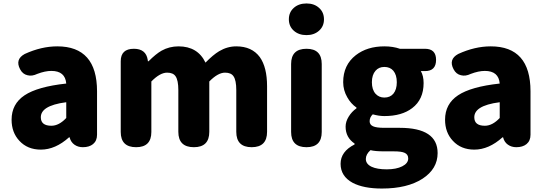

<svg xmlns="http://www.w3.org/2000/svg" viewBox="-20 -851 3152 1110"><path d="M216 14Q139 14 92 -37Q47 -85 47 -159Q47 -250 122 -300Q197 -350 363 -368Q357 -441 277 -441Q241 -441 196 -424Q165 -409 139 -416Q111 -422 96 -451Q66 -508 123 -539Q219 -583 311 -583Q541 -583 541 -323V-161V-72Q541 -37 518 -18Q496 0 459 0Q431 0 410.5 -14.5Q390 -29 383 -55V-57H379Q300 14 216 14ZM277 -124Q321 -124 363 -169V-260Q285 -250 248 -226Q216 -205 216 -173Q216 -124 277 -124Z M767 0Q678 0 678 -88V-284V-497Q678 -569 754 -569Q824 -569 834 -505L835 -497H839Q881 -539 914 -558Q959 -583 1012 -583Q1123 -583 1168 -489Q1212 -534 1247 -555Q1294 -583 1346 -583Q1436 -583 1482 -521Q1524 -462 1524 -352V-89Q1524 0 1435 0Q1346 0 1346 -89V-330Q1346 -387 1330 -410Q1316 -431 1281 -431Q1240 -431 1190 -380V-89Q1190 0 1101 0Q1011 0 1011 -89V-330Q1011 -387 995 -410Q981 -431 946 -431Q905 -431 855 -380V-88Q855 0 767 0Z M1752 0Q1663 0 1663 -88V-481Q1663 -569 1752 -569Q1840 -569 1840 -481V-284V-88Q1840 0 1752 0ZM1752 -648Q1707 -648 1678.5 -673.5Q1650 -699 1650 -739.5Q1650 -780 1678.5 -805.5Q1707 -831 1752 -831Q1797 -831 1825 -805Q1853 -780 1853 -739Q1853 -699 1824.5 -673.5Q1796 -648 1752 -648Z M2188 239Q2082 239 2019 206Q1949 168 1949 96Q1949 25 2030 -16V-21Q1978 -56 1978 -119Q1978 -148 1996 -177Q2013 -205 2041 -225V-229Q2008 -252 1988 -288Q1964 -329 1964 -376Q1964 -475 2037 -532Q2103 -583 2202 -583Q2252 -583 2292 -569H2396H2437Q2501 -569 2501 -505Q2501 -440 2437 -440H2413Q2429 -412 2429 -371Q2429 -276 2363 -226Q2303 -180 2202 -180Q2171 -180 2135 -190Q2117 -173 2117 -150Q2117 -130 2136.5 -121Q2156 -112 2201 -112H2291Q2510 -112 2510 34Q2510 125 2423 182Q2335 239 2188 239ZM2216 128Q2271 128 2305.5 110.5Q2340 93 2340 65Q2340 41 2318 32Q2300 24 2257 24H2203Q2147 24 2122 17Q2095 41 2095 68Q2095 97 2128 113Q2160 128 2216 128ZM2202 -287Q2235 -287 2254 -309Q2274 -333 2274 -375.5Q2274 -418 2254 -442Q2235 -464 2202 -464Q2170 -464 2151 -442Q2130 -418 2130 -375.5Q2130 -333 2151 -309Q2171 -287 2202 -287Z M2722 14Q2645 14 2598 -37Q2553 -85 2553 -159Q2553 -250 2628 -300Q2703 -350 2869 -368Q2863 -441 2783 -441Q2747 -441 2702 -424Q2671 -409 2645 -416Q2617 -422 2602 -451Q2572 -508 2629 -539Q2725 -583 2817 -583Q3047 -583 3047 -323V-161V-72Q3047 -37 3024 -18Q3002 0 2965 0Q2937 0 2916.5 -14.5Q2896 -29 2889 -55V-57H2885Q2806 14 2722 14ZM2783 -124Q2827 -124 2869 -169V-260Q2791 -250 2754 -226Q2722 -205 2722 -173Q2722 -124 2783 -124Z"/></svg>

Font: GenSenRounded TW H
Style: Regular
Weight: 900
Version: Version 1.501;PS 1;hotconv 16.6.51;makeotf.lib2.5.65220